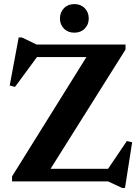

<svg xmlns="http://www.w3.org/2000/svg" viewBox="-20 -888 682 940"><path d="M594.5 -670V-645.5L227.5 -61.5H509L601 -197.5L627 -191.5L592 32H577.5L508.5 0H39V-24.5L403 -608.5H161L53.5 -462.5L27.5 -469.5L71.5 -704.5H87.5L159 -670ZM344 -728Q312.5 -728 293 -748Q273.5 -768 273.5 -797.5Q273.5 -827.5 293 -847.8Q312.5 -868 344 -868Q375.5 -868 395 -847.8Q414.5 -827.5 414.5 -797.5Q414.5 -768 395 -748Q375.5 -728 344 -728Z"/></svg>

Font: Newsreader 16pt
Style: Bold
Weight: 700
Designer: Hugues Gentile
Foundry: Production Type
Version: Version 1.003; ttfautohint (v1.8.3)